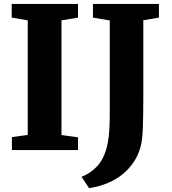

<svg xmlns="http://www.w3.org/2000/svg" viewBox="-20 -763 872 976"><path d="M121 -77V-659.5L39.5 -673.5V-743H376.5V-673.5L292.5 -659.5V-76.5L376.5 -65V0H40.5V-66ZM394.5 135.5Q429.5 123.5 464.2 91.5Q499 59.5 517 6Q527 -24 532.5 -68Q538 -112 538 -191V-659L452.5 -673.5V-743H788V-673.5L708.5 -660V-275Q708.5 -180.5 706.2 -115Q704 -49.5 694 -14.5Q671.5 65.5 605.2 121Q539 176.5 433 193.5Z"/></svg>

Font: Merriweather Black
Style: Regular
Weight: 900
Designer: Eben Sorkin
Foundry: Eben Sorkin
Version: Version 2.200;gftools[0.9.31]